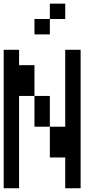

<svg xmlns="http://www.w3.org/2000/svg" viewBox="-20 -1103 540 1040"><path d="M0 -83.3V-833.3H83.3V-750H166.7V-583.3H83.3V-83.3ZM166.7 -416.7V-583.3H250V-416.7ZM166.7 -916.7V-1000H250V-916.7ZM333.3 -83.3V-250H250V-416.7H333.3V-833.3H416.7V-83.3ZM333.3 -1000H250V-1083.3H333.3Z"/></svg>

Font: GalmuriMono11 Regular
Style: Regular
Weight: 400
Designer: Lee Minseo (quiple)
Version: Version 2.399;hotconv 1.1.1;makeotfexe 2.6.0 DEVELOPMENT